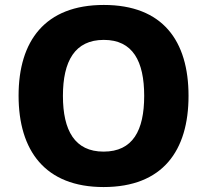

<svg xmlns="http://www.w3.org/2000/svg" viewBox="-20 -745 836 775"><path d="M741 -358C741 -580 637 -725 399 -725C162 -725 55 -580 55 -359C55 -137 162 10 398 10C637 10 741 -137 741 -358ZM234 -358C234 -498 282 -584 399 -584C516 -584 562 -498 562 -358C562 -218 516 -133 398 -133C282 -133 234 -218 234 -358Z"/></svg>

Font: Noto Sans Ethiopic ExtraBold
Style: Regular
Weight: 800
Designer: Monotype Design Team
Foundry: Monotype Imaging Inc.
Version: Version 2.102